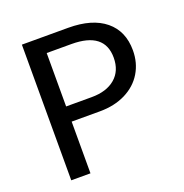

<svg xmlns="http://www.w3.org/2000/svg" viewBox="-120 -767 840 876"><g transform="rotate(-20 300.0 -329.5)"><path d="M546.4 -461.4Q546.4 -400.4 517.3 -352.5Q488.3 -304.7 434.3 -277.8Q380.4 -251 309.6 -251H172.4V0H79.1V-658.7H303.7Q419.9 -658.7 483.2 -606.7Q546.4 -554.7 546.4 -461.4ZM452.6 -460Q452.6 -584 292.5 -584H172.4V-324.7H296.4Q369.1 -324.7 410.9 -360.4Q452.6 -396 452.6 -460Z"/></g></svg>

Font: Liberation Mono
Style: Regular
Weight: 400
Monospace: yes
Designer: Steve Matteson
Foundry: Ascender Corporation
Version: Version 2.1.5